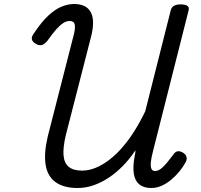

<svg xmlns="http://www.w3.org/2000/svg" viewBox="-20 -924 1005 961"><path d="M369 17Q299 17 258.5 -12Q218 -41 208.5 -98.5Q199 -156 219 -241L349 -749Q358 -784 354 -801.5Q350 -819 328 -819Q313 -819 296.5 -808.5Q280 -798 261 -776.5Q242 -755 218 -721Q203 -702 188.5 -698.5Q174 -695 157 -706Q142 -715 139.5 -727.5Q137 -740 149 -756Q188 -815 223 -847Q258 -879 290 -891.5Q322 -904 350 -904Q412 -904 434 -863.5Q456 -823 437 -745L309 -246Q295 -186 298 -147Q301 -108 324 -89Q347 -70 391 -70Q424 -70 458.5 -84Q493 -98 527 -124Q561 -150 593 -187Q625 -224 653.5 -269.5Q682 -315 707 -367L835 -874Q839 -888 851 -895Q863 -902 884 -902Q907 -902 917.5 -895Q928 -888 924 -872L746 -168Q737 -134 735 -112Q733 -90 738 -79Q743 -68 757 -68Q774 -68 794 -86.5Q814 -105 845 -147Q856 -164 867.5 -166.5Q879 -169 894 -161Q910 -152 913.5 -138.5Q917 -125 908 -110Q896 -88 878 -66Q860 -44 837.5 -25Q815 -6 789.5 5.5Q764 17 737 17Q700 17 678 -0.5Q656 -18 650 -53.5Q644 -89 654 -143Q656 -150 657 -157.5Q658 -165 658 -172Q629 -128 595 -93.5Q561 -59 524 -34.5Q487 -10 448 3.5Q409 17 369 17Z"/></svg>

Font: Playwrite DE SAS
Style: Regular
Weight: 400
Designer: Veronika Burian, José Scaglione
Foundry: TypeTogether
Version: Version 1.002